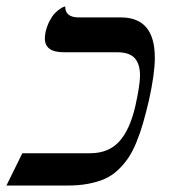

<svg xmlns="http://www.w3.org/2000/svg" viewBox="-56 -575 539 595"><path d="M363.8 -248Q377.9 -312 377.9 -340.8Q377.9 -376 361.8 -394.5Q345.7 -413.1 306.2 -413.1H141.1Q83 -413.1 83 -456.1Q83 -461.4 85 -475.1Q89.8 -495.1 97.9 -510.5Q106 -525.9 114 -533.9Q122.1 -542 129.4 -547.1Q136.7 -552.2 141.6 -553.7L146 -555.2Q146 -521 188 -521H318.8Q423.8 -521 423.8 -396Q423.8 -346.7 405.8 -265.1Q396 -223.6 387.2 -193.1Q378.4 -162.6 366.5 -133.5Q354.5 -104.5 340.8 -84.5Q327.1 -64.5 308.8 -47.4Q290.5 -30.3 268.1 -20.5Q245.6 -10.7 217 -5.4Q188.5 0 152.8 0H-36.1L13.2 -100.1H223.1Q280.3 -100.1 313.5 -136.5Q346.7 -172.9 363.8 -248Z"/></svg>

Font: Common Serif Medium
Style: Italic
Weight: 500
Italic angle: -12°
Designer: Philipp H. Poll, Khaled Hosny
Foundry: Stefan Peev, Context Ltd.
Version: Version 1.026